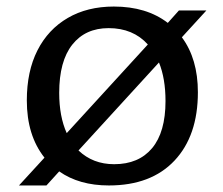

<svg xmlns="http://www.w3.org/2000/svg" viewBox="-20 -553 683 587"><path d="M38 14 116 -71Q62 -139 62 -246Q62 -335 94.5 -399Q127 -463 187 -498Q247 -533 328 -533Q428 -533 493 -483L527 -521H611L536 -439Q585 -373 585 -271Q585 -138 513.5 -62Q442 14 313 14Q222 14 161 -29L122 14ZM184 -146 432 -417Q387 -467 312 -467Q241 -467 201 -416.5Q161 -366 161 -269Q161 -197 184 -146ZM329 -51Q404 -51 445 -100Q486 -149 486 -244Q486 -313 466 -362L220 -93Q264 -51 329 -51Z"/></svg>

Font: Literata 7pt
Style: Regular
Weight: 400
Designer: Latin by Veronika Burian and Jose Scaglione. Greek by Irene Vlachou. Cyrillic by Vera Evstafieva.
Foundry: TypeTogether
Version: Version 3.002